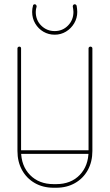

<svg xmlns="http://www.w3.org/2000/svg" viewBox="-20 -878 516 902"><path d="M396 -651Q396 -654 398.5 -656.5Q401 -659 405 -659Q409 -659 411.5 -656.5Q414 -654 414 -651V-169Q414 -118 392.5 -79Q371 -40 332.5 -18Q294 4 244 4H232Q182 4 143.5 -18Q105 -40 83.5 -79Q62 -118 62 -169V-651Q62 -654 64.5 -656.5Q67 -659 71 -659Q75 -659 77 -656.5Q79 -654 79 -651V-169Q79 -99 121 -56Q163 -13 232 -13H244Q313 -13 354.5 -56Q396 -99 396 -169ZM72 -155Q68 -155 66 -157.5Q64 -160 64 -164Q64 -167 66 -169.5Q68 -172 72 -172H403Q407 -172 409.5 -169.5Q412 -167 412 -164Q412 -160 409.5 -157.5Q407 -155 403 -155ZM322 -847Q322 -848 322 -848Q322 -848 322 -849Q322 -852 324.5 -855Q327 -858 331 -858Q334 -858 336.5 -856Q339 -854 340 -851Q341 -845 342 -837Q343 -829 343 -822Q343 -793 328.5 -768.5Q314 -744 290 -729.5Q266 -715 237 -715Q208 -715 184 -729Q160 -743 145.5 -767.5Q131 -792 131 -822Q131 -829 132 -837Q133 -845 135 -851Q135 -854 137.5 -856Q140 -858 143 -858Q147 -858 149.5 -855Q152 -852 152 -848Q152 -848 152 -847.5Q152 -847 152 -847Q150 -841 149 -834.5Q148 -828 148 -822Q148 -783 174 -757.5Q200 -732 237 -732Q274 -732 299.5 -758Q325 -784 325 -822Q325 -828 324 -834.5Q323 -841 322 -847Z"/></svg>

Font: Libertine-Super Thin
Style: Regular
Weight: 100
Designer: Bastien Sozeau
Foundry: NBR — Bastien Sozeau
Version: Version 2.003;gftools[0.9.33]